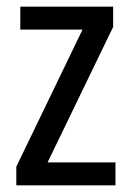

<svg xmlns="http://www.w3.org/2000/svg" viewBox="-20 -557 393 577"><path d="M327 0V-69H123L320 -476V-537H41V-468H228L29 -56V0Z"/></svg>

Font: Noto Sans Khmer Condensed
Style: Regular
Weight: 400
Width: 3
Designer: Danh Hong and the Monotype Design Team
Foundry: Monotype Imaging Inc.
Version: Version 2.004